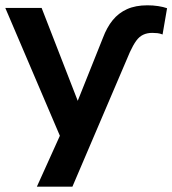

<svg xmlns="http://www.w3.org/2000/svg" viewBox="-20 -524 650 724"><path d="M368 -381Q383 -421 405 -448Q427 -475 459 -489.5Q491 -504 536 -504Q557 -504 576.5 -501Q596 -498 610 -493L593 -394Q583 -398 573.5 -399Q564 -400 554 -400Q535 -400 520 -393Q505 -386 493.5 -370Q482 -354 470 -328L253 180H119L222 -48V26L0 -494H137L282 -121H264Z"/></svg>

Font: Nunito Sans 10pt
Style: Bold
Weight: 700
Designer: Vernon Adams
Foundry: Vernon Adams
Version: Version 3.101;gftools[0.9.27]